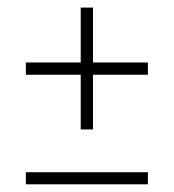

<svg xmlns="http://www.w3.org/2000/svg" viewBox="-20 -372 456 504"><path d="M47.9 80.1H368.2V111.8H47.9ZM47.9 -175.8V-208H191.9V-352.1H224.1V-208H368.2V-175.8H224.1V-32.2H191.9V-175.8Z"/></svg>

Font: Gawaa
Style: Regular
Weight: 400
Designer: T. Christopher White
Version: Version 1.0